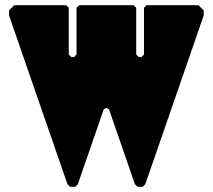

<svg xmlns="http://www.w3.org/2000/svg" viewBox="-20 -720 820 740"><path d="M250 0 240 -10 15 -660V-680L35 -700H235L245 -690V-510L255 -500H265L275 -510V-690L285 -700H495L505 -690V-510L515 -500H525L535 -510V-690L545 -700H745L765 -680V-660L540 -10L530 0H510L500 -10L400 -299L390 -304L380 -299L280 -10L270 0Z"/></svg>

Font: GTL001
Style: Regular
Weight: 400
Designer: Eli Heuer
Foundry: GTL Type Label
Version: Version 0.100; ttfautohint (v1.8.4.7-5d5b)